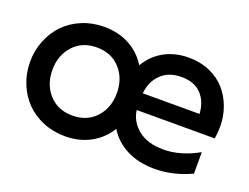

<svg xmlns="http://www.w3.org/2000/svg" viewBox="-93 -762 1251 964"><g transform="rotate(20 532.0 -280.0)"><path d="M318.8 -571.8Q395.5 -571.8 454.6 -539.8Q513.7 -507.8 548.8 -450.2Q582.5 -507.8 639.4 -539.8Q696.3 -571.8 772 -571.8Q832.5 -571.8 883.1 -549.8Q933.6 -527.8 966.6 -490.5Q999.5 -453.1 1017.8 -403.8Q1036.1 -354.5 1036.1 -299.8Q1036.1 -269.5 1030.8 -234.9H613.8Q621.6 -174.8 671.6 -134.5Q721.7 -94.2 806.2 -94.2Q897.9 -94.2 993.2 -147.9V-33.2Q897.5 12.2 797.9 12.2Q711.9 12.2 648.9 -20Q585.9 -52.2 549.8 -110.8Q514.6 -53.2 455.3 -20.5Q396 12.2 318.8 12.2Q256.3 12.2 201.9 -10.3Q147.5 -32.7 109.4 -71.8Q71.3 -110.8 49.6 -164.8Q27.8 -218.8 27.8 -279.8Q27.8 -340.8 49.6 -394.8Q71.3 -448.7 109.4 -487.8Q147.5 -526.9 201.9 -549.3Q256.3 -571.8 318.8 -571.8ZM318.8 -98.1Q397 -98.1 444.1 -149.7Q491.2 -201.2 491.2 -279.8Q491.2 -358.9 444.1 -410.4Q397 -461.9 318.8 -461.9Q241.7 -461.9 194.3 -410.2Q147 -358.4 147 -279.8Q147 -201.2 194.1 -149.7Q241.2 -98.1 318.8 -98.1ZM613.8 -324.2H917Q913.1 -389.2 875.7 -428.5Q838.4 -467.8 770 -467.8Q700.2 -467.8 659.7 -427.2Q619.1 -386.7 613.8 -324.2Z"/></g></svg>

Font: TASA Explorer SemiBold
Style: Regular
Weight: 600
Designer: Weizhong Zhang
Foundry: Local Remote
Version: Version 1.000;Glyphs 3.1.2 (3151)